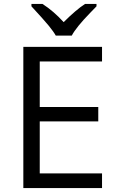

<svg xmlns="http://www.w3.org/2000/svg" viewBox="-20 -951 596 971"><path d="M496 0H98V-714H496V-640H181V-410H477V-337H181V-74H496ZM139 -931H195Q251 -895 302 -839Q365 -902 410 -931H468V-919L436 -886Q365 -813 343 -771H262Q251 -791 226 -821.5Q201 -852 139 -919Z"/></svg>

Font: Stephens Clock
Style: Regular
Weight: 400
Designer: Peter Wiegel (catfonts.de) with slight modifications by DT1.org
Version: Version 0.9.1